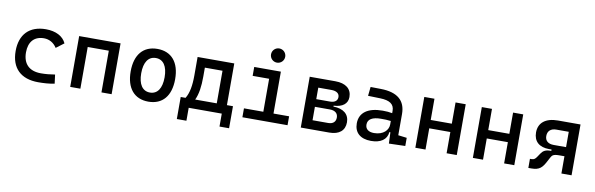

<svg xmlns="http://www.w3.org/2000/svg" viewBox="-55 -1269 5968 1926"><g transform="rotate(10 2929.5 -306.0)"><path d="M342.8 9.8C397 9.8 455.1 6.8 508.8 -4.9L497.1 -95.7C451.2 -87.9 402.8 -83 354.5 -83C236.8 -83 170.9 -146.5 170.9 -264.6C170.9 -373 227.5 -434.6 325.2 -434.6C379.4 -434.6 426.8 -407.2 456.1 -359.9L535.6 -419.9C504.9 -488.3 429.7 -527.3 329.1 -527.3C160.6 -527.3 66.4 -428.7 66.4 -259.8C66.4 -85.9 166.5 9.8 342.8 9.8Z M986.3 0H1089.8V-517.6H668V0H771.5V-424.8H986.3Z M1464.8 9.8C1608.4 9.8 1691.4 -87.9 1691.4 -258.8C1691.4 -429.7 1608.4 -527.3 1464.8 -527.3C1321.3 -527.3 1238.3 -429.7 1238.3 -258.8C1238.3 -87.9 1321.3 9.8 1464.8 9.8ZM1464.8 -83C1388.7 -83 1345.7 -146.5 1345.7 -258.8C1345.7 -371.1 1388.7 -434.6 1464.8 -434.6C1541 -434.6 1584 -371.1 1584 -258.8C1584 -146.5 1541 -83 1464.8 -83Z M1777.3 131.8H1875V0H2211.9V131.8H2309.6V-92.8H2248V-517.6H1874.5V-329.1C1874.5 -225.6 1860.8 -148.4 1826.7 -92.8H1777.3ZM2144.5 -92.8H1924.8C1953.6 -153.3 1964.8 -232.4 1964.8 -332.5V-424.8H2144.5Z M2421.9 0H2881.8V-90.8H2722.7V-517.6H2451.2V-426.8H2619.1V-90.8H2421.9ZM2667.5 -599.6C2707.5 -599.6 2739.7 -631.8 2739.7 -671.9C2739.7 -711.9 2707.5 -744.1 2667.5 -744.1C2627.4 -744.1 2595.2 -711.9 2595.2 -671.9C2595.2 -631.8 2627.4 -599.6 2667.5 -599.6Z M3016.6 0H3307.6C3406.7 0 3463.9 -47.9 3463.9 -131.8C3463.9 -214.4 3405.3 -262.2 3302.7 -264.2V-273.4C3392.6 -277.3 3444.3 -317.4 3444.3 -385.7C3444.3 -469.7 3383.3 -517.6 3277.3 -517.6H3016.6ZM3120.1 -92.8V-229.5H3272.5C3325.2 -229.5 3355.5 -204.6 3355.5 -161.1C3355.5 -117.7 3327.6 -92.8 3279.3 -92.8ZM3120.1 -307.6V-424.8H3252.9C3305.7 -424.8 3335.9 -403.3 3335.9 -366.2C3335.9 -329.1 3308.1 -307.6 3259.8 -307.6Z M3915 4.9 4081.1 0V-83L3993.2 -93.8V-309.6C3993.2 -446.3 3911.1 -518.6 3740.2 -521L3635.7 -522.5L3626 -430.7L3750 -427.2C3845.7 -424.8 3894.5 -394 3894.5 -325.2V-301.3C3866.2 -307.1 3834 -309.6 3796.9 -309.6C3647.5 -309.6 3562.5 -249 3562.5 -139.6C3562.5 -44.4 3624.5 9.8 3732.4 9.8C3828.6 9.8 3892.6 -29.8 3899.9 -109.4H3910.2ZM3894.5 -221.7V-185.5C3894.5 -130.9 3845.7 -73.2 3749 -73.2C3692.4 -73.2 3660.2 -99.1 3660.2 -144.5C3660.2 -198.7 3706.5 -226.6 3794.9 -226.6C3828.6 -226.6 3861.3 -226.6 3894.5 -221.7Z M4502 0H4605.5V-517.6H4502V-301.3H4287.1V-517.6H4183.6V0H4287.1V-216.3H4502Z M5087.9 0H5191.4V-517.6H5087.9V-301.3H4873V-517.6H4769.5V0H4873V-216.3H5087.9Z M5506.3 -219.7H5532.2V-205.6H5522.5C5474.6 -205.6 5449.2 -190.4 5428.7 -160.2L5404.3 -124C5389.2 -101.6 5377.4 -90.3 5351.1 -90.3H5335V2.4H5365.7C5448.7 2.4 5475.6 -28.8 5511.2 -96.2L5532.2 -135.7C5546.9 -163.1 5557.6 -175.8 5621.1 -175.8H5671.4V0H5774.9V-517.6H5545.4C5420.4 -517.6 5349.1 -460.9 5349.1 -361.8C5349.1 -271.5 5406.2 -219.7 5506.3 -219.7ZM5671.4 -268.6H5545.4C5488.8 -268.6 5456.5 -295.9 5456.5 -344.2C5456.5 -395.5 5488.8 -424.8 5545.4 -424.8H5671.4Z"/></g></svg>

Font: Cascadia Code PL
Style: Regular
Weight: 400
Monospace: yes
Designer: Aaron Bell
Foundry: Saja Typeworks
Version: Version 2404.023